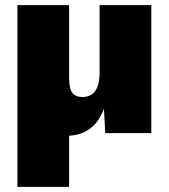

<svg xmlns="http://www.w3.org/2000/svg" viewBox="-20 -520 659 750"><path d="M571 -500V0H391L386 -95Q349 5 250 10V210H48V-500H250V-214Q250 -174 262.5 -157.5Q275 -141 302 -141Q366 -141 369 -229V-500Z"/></svg>

Font: Work Sans ExtraBold
Style: Regular
Weight: 800
Designer: Wei Huang
Foundry: Wei Huang
Version: Version 1.500